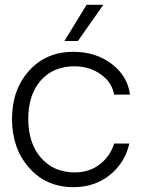

<svg xmlns="http://www.w3.org/2000/svg" viewBox="-20 -770 602 796"><path d="M338.9 -750H408.2L303.2 -600.1H247.1ZM284.2 5.9Q171.4 5.9 100.6 -74.5Q29.8 -154.8 29.8 -276.9Q29.8 -397.9 100.3 -476.6Q170.9 -555.2 284.2 -555.2Q377 -555.2 442.9 -505.1Q508.8 -455.1 519 -377.9H453.1Q444.3 -428.7 397.7 -461.9Q351.1 -495.1 288.1 -495.1Q201.2 -495.1 149.2 -436.5Q97.2 -377.9 97.2 -276.9Q97.2 -175.8 150.1 -115.5Q203.1 -55.2 290 -55.2Q350.1 -55.2 393.6 -88.6Q437 -122.1 453.1 -174.8H516.1Q499 -96.7 436.5 -45.4Q374 5.9 284.2 5.9Z"/></svg>

Font: Oakes Grotesk
Style: Light
Weight: 300
Designer: Samuel Oakes
Foundry: Samuel Oakes
Version: Version 1.0 | wf-rip DC20170320